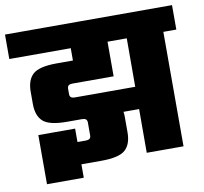

<svg xmlns="http://www.w3.org/2000/svg" viewBox="-118 -727 929 874"><g transform="rotate(-10 346.0 -290.0)"><path d="M30 -165H200V62H30ZM-40 -642H732V-529H-40ZM503 -578H672V0H502ZM244 -593H414V-369H223Q212 -369 206 -364.5Q200 -360 200 -349V-325Q200 -314 206 -309.5Q212 -305 223 -305H516V-202H386L422 -229Q432 -209 432 -180V-107Q432 -52 403 -26Q374 0 292 0H172V-103H239Q250 -103 256 -107.5Q262 -112 262 -123V-182Q262 -193 256 -197.5Q250 -202 239 -202H170Q88 -202 59 -228Q30 -254 30 -309V-365Q30 -420 59 -446Q88 -472 170 -472H244Z"/></g></svg>

Font: Teko Light
Style: Bold
Weight: 700
Version: Version 2.000;gftools[0.9.28.dev9+g7d2139d.d20230707]